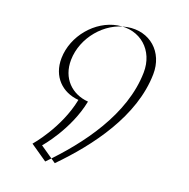

<svg xmlns="http://www.w3.org/2000/svg" viewBox="-47 -212 389 395"><g transform="rotate(10 147.5 -15.0)"><path d="M169.3 -165.8C217.3 -165.8 248.2 -127.5 238.8 -79.5C221.2 11.2 142.4 84.8 71 135.8L38.9 104.2C38.9 104.2 92.2 61.5 116.3 -0.8C81.3 -9.8 59.4 -39.8 67.1 -79.5C76.4 -127.5 122.1 -165.8 169.3 -165.8ZM189.3 -165.8C142.1 -165.8 96.4 -127.5 87.1 -79.5C79.4 -39.8 101.3 -9.8 136.3 -0.8C112.2 61.5 58.9 104.2 58.9 104.2L91 135.8C162.4 84.8 241.2 11.2 258.8 -79.5C268.2 -127.5 237.3 -165.8 189.3 -165.8Z"/></g></svg>

Font: Hussar Plate
Style: Obl
Weight: 700
Foundry: Cannot Into Space Fonts
Version: Version 0.798247